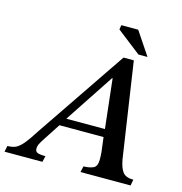

<svg xmlns="http://www.w3.org/2000/svg" viewBox="-178 -935 987 1043"><g transform="rotate(15 315.5 -414.0)"><path d="M154 0H-59L-52 -34Q-25 -34 -6 -42.5Q13 -51 34.5 -76.5Q56 -102 89 -154L433 -661H491L571 -125Q580 -76 597.5 -55Q615 -34 656 -34L650 0H368L376 -34Q407 -34 429.5 -43.5Q452 -53 452 -92Q452 -117 450 -136L440 -216H192L130 -121Q120 -106 112 -91Q104 -76 104 -61Q104 -45 116.5 -39.5Q129 -34 162 -34ZM219 -260H436L405 -537H402ZM558 -698H507L372 -803L376 -828H471Z"/></g></svg>

Font: STIX Two Text Medium
Style: Italic
Weight: 500
Italic angle: -12°
Designer: Ross Mills, John Hudson & Paul Hanslow, Tiro Typeworks Ltd; with prior portions MicroPress Inc. and Coen Hoffman, Elsevi
Foundry: Tiro Typeworks Ltd
Version: Version 2.13 b171